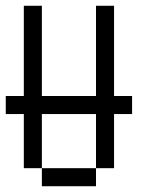

<svg xmlns="http://www.w3.org/2000/svg" viewBox="-20 -645 540 665"><path d="M437.5 -250V-312.5H375V-625H312.5V-312.5H125V-625H62.5V-312.5H0V-250H62.5V-62.5H125V0H312.5V-62.5H125V-250H312.5V-62.5H375V-250Z"/></svg>

Font: Unifont
Style: Regular
Weight: 500
Version: Version 13.0.05